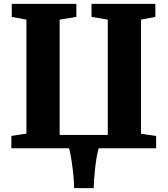

<svg xmlns="http://www.w3.org/2000/svg" viewBox="-20 -763 862 988"><path d="M462 205H361.5Q361.5 189 360 167.2Q358.5 145.5 355.8 121.5Q353 97.5 349.8 74.2Q346.5 51 342.8 31.5Q339 12 335.5 0H38.5V-63.5L116 -75.5V-662L40.5 -676V-743H373V-676L287 -662V-68.5H534.5V-662L451 -676V-743H779.5V-676L705.5 -662V-74.5L783.5 -63.5V0H488Q483 15.5 478.2 41.5Q473.5 67.5 470 97.2Q466.5 127 464.5 155.8Q462.5 184.5 462 205Z"/></svg>

Font: Merriweather 24pt Black
Style: Regular
Weight: 900
Designer: Eben Sorkin
Foundry: Eben Sorkin
Version: Version 2.100